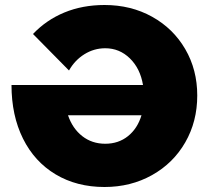

<svg xmlns="http://www.w3.org/2000/svg" viewBox="-20 -734 836 768"><path d="M26 -394H552Q541 -460 499.5 -500.5Q458 -541 401 -541Q356 -541 317.5 -517Q279 -493 256 -452L112 -598Q165 -654 237.5 -684Q310 -714 398 -714Q504 -714 588.5 -667Q673 -620 721 -537.5Q769 -455 769 -352Q769 -248 721 -164.5Q673 -81 588 -33.5Q503 14 398 14Q287 14 202.5 -36.5Q118 -87 72 -179.5Q26 -272 26 -394ZM546 -273H252Q270 -220 309 -189.5Q348 -159 401 -159Q454 -159 492 -189.5Q530 -220 546 -273Z"/></svg>

Font: #9Slide03 Montserrat ExtraBold
Style: Regular
Weight: 800
Designer: Julieta Ulanovsky
Foundry: Julieta Ulanovsky
Version: Version 6.001